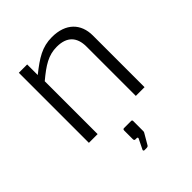

<svg xmlns="http://www.w3.org/2000/svg" viewBox="-216 -664 1027 1027"><g transform="rotate(-45 297.0 -151.0)"><path d="M93 0H159V-400C226 -456 271 -485 335 -485C413 -485 448 -443 448 -373V0H514V-391C514 -480 458 -540 353 -540C278 -540 229 -508 156 -450V-530H93ZM275 238H289C299 238 303 236 306 230L341 170C341 169 343 165 343 163V85C343 79 340 77 335 77H282C277 77 273 79 273 87V152C273 160 276 163 283 163H292C298 163 301 168 296 175L270 228C267 232 270 238 275 238Z"/></g></svg>

Font: 18Franklin Light
Style: Regular
Weight: 300
Designer: Pablo Impallari, Rodrigo Fuenzalida (Modified by Dan O. Williams)
Version: Version 0.025;PS 000.025;hotconv 1.0.88;makeotf.lib2.5.64775